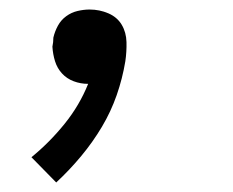

<svg xmlns="http://www.w3.org/2000/svg" viewBox="-20 -168 490 403"><path d="M98 215 46 162Q84 131 115.5 92Q147 53 165 8Q149 8 134.5 2.5Q120 -3 110 -14Q100 -25 95.5 -39.5Q91 -54 90 -70Q91 -75 91.5 -79.5Q92 -84 92 -89Q95 -102 101.5 -114Q108 -126 119 -134Q130 -142 143 -145Q156 -148 168 -148Q189 -148 207.5 -140Q226 -132 235.5 -116Q245 -100 245.5 -79.5Q246 -59 243 -39Q237 -3 225 31.5Q213 66 194 98Q175 130 150.5 159.5Q126 189 98 215Z"/></svg>

Font: Iosevka Etoile
Style: Italic
Weight: 400
Italic angle: -9°
Designer: Belleve Invis
Foundry: Belleve Invis
Version: Version 22.1.2; ttfautohint (v1.8.4)